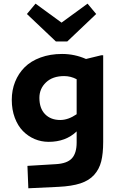

<svg xmlns="http://www.w3.org/2000/svg" viewBox="-20 -783 654 1042"><path d="M502 -707 345.2 -558.1H283.2L126 -707L172.9 -763.2L314 -660.2L455.1 -763.2ZM43.9 -241.2Q43.9 -293.9 62 -339.1Q80.1 -384.3 113.8 -418Q147.5 -451.7 200 -470.9Q252.4 -490.2 316.9 -490.2Q384.8 -490.2 446.8 -462.9L528.8 -482.9H540V-13.2Q540 50.3 529.3 92.8Q518.6 135.3 491 166Q463.4 196.8 416.5 212.2Q369.6 227.5 297.9 231L133.8 238.8L128.9 117.2L283.2 107.9Q344.2 104.5 370.1 76.4Q396 48.3 396 -9.8V-69.8Q336.9 -13.2 244.1 -13.2Q204.1 -13.2 168.2 -28.3Q132.3 -43.5 104.5 -71.8Q76.7 -100.1 60.3 -143.8Q43.9 -187.5 43.9 -241.2ZM193.8 -252Q193.8 -194.8 224.6 -163.3Q255.4 -131.8 307.1 -131.8Q350.1 -131.8 396 -163.1V-353Q363.8 -370.1 328.1 -370.1Q265.6 -370.1 229.7 -335.9Q193.8 -301.8 193.8 -252Z"/></svg>

Font: IntelOne Mono Bold
Style: Regular
Weight: 700
Designer: Fred Shallcrass
Foundry: Frere-Jones Type LLC
Version: Version 1.200;hotconv 1.1.0;makeotfexe 2.6.0;FJTRelease1.2